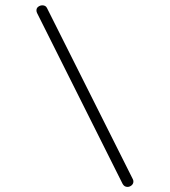

<svg xmlns="http://www.w3.org/2000/svg" viewBox="-20 -593 645 728"><path d="M463.4 115.7Q451.2 115.7 444.8 104L120.6 -543.5Q118.2 -548.3 118.2 -553.7Q118.2 -562.5 125.2 -567.6Q132.3 -572.8 140.6 -572.8Q153.3 -572.8 158.2 -562.5L483.9 86.9Q485.8 90.8 485.8 95.2Q485.8 104 478.8 109.9Q471.7 115.7 463.4 115.7Z"/></svg>

Font: Cutive Mono
Style: Regular
Weight: 400
Designer: Vernon Adams
Foundry: Vernon Adams
Version: Version 1.110; ttfautohint (v1.8.4.7-5d5b)